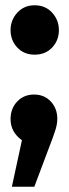

<svg xmlns="http://www.w3.org/2000/svg" viewBox="-20 -528 263 727"><path d="M197 -78Q197 -60 190.5 -38Q184 -16 163 38L110 179H25L63 3Q20 -28 20 -77Q20 -117 45 -143.5Q70 -170 109 -170Q148 -170 172.5 -143.5Q197 -117 197 -78ZM203 -414Q203 -375 177.5 -348Q152 -321 111 -321Q71 -321 45.5 -348Q20 -375 20 -414Q20 -452 45.5 -480Q71 -508 111 -508Q152 -508 177.5 -480Q203 -452 203 -414Z"/></svg>

Font: Fira Sans Compressed ExtraBold
Style: Regular
Weight: 800
Width: 1
Designer: bBox Type GmbH & Carrois Corporate GbR & Edenspiekermann AG
Foundry: bBox Type GmbH & Carrois Corporate GbR & Edenspiekermann AG
Version: Version 4.301